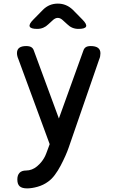

<svg xmlns="http://www.w3.org/2000/svg" viewBox="-20 -805 640 1063"><path d="M247 15 255 -7 82 -477Q78 -486 76 -494.5Q74 -503 74 -511Q74 -531 87 -540.5Q100 -550 125 -550Q143 -550 153 -544Q163 -538 167 -526L306 -149L442 -526Q446 -538 455.5 -544Q465 -550 482 -550Q509 -550 522.5 -540Q536 -530 536 -510Q536 -502 534.5 -493.5Q533 -485 529 -476L361 10Q354 31 342 58Q330 85 315.5 112.5Q301 140 283.5 163.5Q266 187 246 201Q220 220 188 229Q156 238 130 238Q102 238 89 226.5Q76 215 76 189V188Q76 165 88 152Q100 139 125 139Q141 139 156.5 133Q172 127 185 116Q199 104 208 93Q217 82 224 70Q231 58 236 44.5Q241 31 247 15ZM186 -645Q150 -645 144.5 -658Q139 -671 164 -696L218 -751Q235 -768 255.5 -776.5Q276 -785 300 -785Q324 -785 344.5 -776.5Q365 -768 383 -751L436 -697Q462 -671 456.5 -658Q451 -645 414 -645Q396 -645 380.5 -651.5Q365 -658 352 -671L330 -691Q315 -706 300 -706Q285 -706 270 -691L247 -670Q235 -658 219.5 -651.5Q204 -645 186 -645Z"/></svg>

Font: Maple Mono Medium
Style: Regular
Weight: 500
Monospace: yes
Designer: subframe7536
Version: Version 7.000